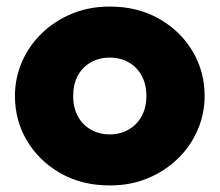

<svg xmlns="http://www.w3.org/2000/svg" viewBox="-20 -550 669 585"><path d="M314.5 15Q229.5 15 164.2 -22.2Q99 -59.5 62.2 -121.2Q25.5 -183 25.5 -257.5Q25.5 -311.5 46.5 -360.5Q67.5 -409.5 106.2 -447.5Q145 -485.5 198 -507.8Q251 -530 314.5 -530Q399.5 -530 464.8 -492.8Q530 -455.5 566.8 -393.8Q603.5 -332 603.5 -257.5Q603.5 -204 582.5 -154.8Q561.5 -105.5 522.8 -67.5Q484 -29.5 431.2 -7.2Q378.5 15 314.5 15ZM314.5 -140.5Q346 -140.5 371.2 -154.8Q396.5 -169 411.2 -195.2Q426 -221.5 426 -257.5Q426 -293.5 411.5 -319.8Q397 -346 371.8 -360.2Q346.5 -374.5 314.5 -374.5Q282.5 -374.5 257 -360.2Q231.5 -346 217.2 -319.8Q203 -293.5 203 -257.5Q203 -221.5 217.5 -195.2Q232 -169 257.5 -154.8Q283 -140.5 314.5 -140.5Z"/></svg>

Font: Geologica Thin Roman ExtraBold
Style: Regular
Weight: 800
Version: Version 1.010;gftools[0.9.28]